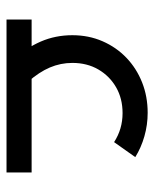

<svg xmlns="http://www.w3.org/2000/svg" viewBox="38 -511 473 589"><g transform="rotate(90 274.5 -216.5)"><path d="M167 -15Q127 -60 107.5 -105Q88 -150 88 -202Q88 -252 106.5 -294.5Q125 -337 157.5 -368Q190 -399 233 -416Q276 -433 326 -433Q363 -433 398 -423Q433 -413 462 -395L416 -330Q376 -356 327 -356Q282 -356 247.5 -336Q213 -316 193 -281.5Q173 -247 173 -202Q173 -166 187 -133Q201 -100 231 -66ZM40 0V-77H509V0Z"/></g></svg>

Font: Cairo Medium
Style: Regular
Weight: 500
Designer: Mohamed Gaber, Accademia di Belle Arti di Urbino
Foundry: Kief Type Foundry, Accademia di Belle Arti di Urbino
Version: Version 3.117